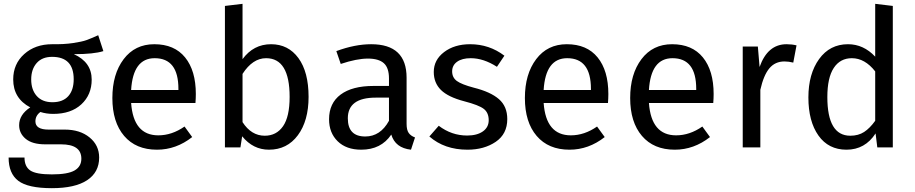

<svg xmlns="http://www.w3.org/2000/svg" viewBox="-20 -770 4779 1003"><path d="M493 -586 520 -503Q470 -487 366 -487Q459 -445 459 -354Q459 -275 405 -225Q351 -175 258 -175Q222 -175 191 -185Q165 -166 165 -136Q165 -93 234 -93H318Q398 -93 448 -52Q498 -11 498 53Q498 130 435 171.5Q372 213 251 213Q126 213 75.5 174.5Q25 136 25 53H108Q108 100 138 120.5Q168 141 251 141Q334 141 369.5 120.5Q405 100 405 59Q405 -16 299 -16H216Q149 -16 114.5 -44.5Q80 -73 80 -116Q80 -171 138 -209Q49 -256 49 -355Q49 -436 106.5 -487.5Q164 -539 252 -539Q314 -538 361 -545Q408 -552 430.5 -560Q453 -568 493 -586ZM252 -473Q200 -473 171.5 -440.5Q143 -408 143 -355Q143 -301 172 -268.5Q201 -236 254 -236Q308 -236 336.5 -267.5Q365 -299 365 -356Q365 -473 252 -473Z M1003 -279Q1003 -256 1001 -232H665Q677 -63 807 -63Q878 -63 944 -109L984 -54Q900 12 800 12Q690 12 628.5 -60Q567 -132 567 -258Q567 -383 626 -461Q685 -539 786 -539Q891 -539 947 -470Q1003 -401 1003 -279ZM912 -300V-306Q912 -466 788 -466Q675 -466 665 -300Z M1396 -539Q1486 -539 1539 -466.5Q1592 -394 1592 -264Q1592 -139 1536 -63.5Q1480 12 1385 12Q1302 12 1245 -58L1236 0H1155V-739L1247 -750V-461Q1304 -539 1396 -539ZM1363 -61Q1424 -61 1458.5 -110.5Q1493 -160 1493 -264Q1493 -466 1370 -466Q1300 -466 1247 -384V-132Q1293 -61 1363 -61Z M2104 -123Q2104 -91 2115 -75.5Q2126 -60 2148 -52L2127 12Q2045 3 2024 -67Q1971 12 1867 12Q1789 12 1744 -32Q1699 -76 1699 -147Q1699 -231 1759.5 -276Q1820 -321 1931 -321H2012V-360Q2012 -416 1985 -440Q1958 -464 1902 -464Q1844 -464 1760 -436L1737 -503Q1834 -539 1919 -539Q2104 -539 2104 -364ZM1888 -57Q1967 -57 2012 -139V-260H1943Q1797 -260 1797 -152Q1797 -57 1888 -57Z M2436 -539Q2536 -539 2615 -479L2576 -421Q2506 -466 2439 -466Q2394 -466 2368 -447.5Q2342 -429 2342 -397Q2342 -365 2366.5 -347Q2391 -329 2455 -312Q2543 -290 2586.5 -252Q2630 -214 2630 -148Q2630 -70 2569.5 -29Q2509 12 2422 12Q2302 12 2223 -57L2272 -113Q2339 -62 2420 -62Q2472 -62 2502.5 -83.5Q2533 -105 2533 -142Q2533 -181 2507.5 -201Q2482 -221 2405 -241Q2321 -263 2283.5 -300Q2246 -337 2246 -394Q2246 -457 2300 -498Q2354 -539 2436 -539Z M3158 -279Q3158 -256 3156 -232H2820Q2832 -63 2962 -63Q3033 -63 3099 -109L3139 -54Q3055 12 2955 12Q2845 12 2783.5 -60Q2722 -132 2722 -258Q2722 -383 2781 -461Q2840 -539 2941 -539Q3046 -539 3102 -470Q3158 -401 3158 -279ZM3067 -300V-306Q3067 -466 2943 -466Q2830 -466 2820 -300Z M3708 -279Q3708 -256 3706 -232H3370Q3382 -63 3512 -63Q3583 -63 3649 -109L3689 -54Q3605 12 3505 12Q3395 12 3333.5 -60Q3272 -132 3272 -258Q3272 -383 3331 -461Q3390 -539 3491 -539Q3596 -539 3652 -470Q3708 -401 3708 -279ZM3617 -300V-306Q3617 -466 3493 -466Q3380 -466 3370 -300Z M4089 -539Q4117 -539 4141 -533L4124 -443Q4100 -449 4078 -449Q4029 -449 3999 -413Q3969 -377 3952 -301V0H3860V-527H3939L3948 -420Q3990 -539 4089 -539Z M4552 -750 4644 -739V0H4563L4554 -73Q4499 12 4402 12Q4308 12 4255.5 -62Q4203 -136 4203 -261Q4203 -384 4259 -461.5Q4315 -539 4410 -539Q4491 -539 4552 -474ZM4422 -61Q4464 -61 4494 -80.5Q4524 -100 4552 -139V-397Q4498 -466 4430 -466Q4369 -466 4335.5 -415Q4302 -364 4302 -263Q4302 -61 4422 -61Z"/></svg>

Font: Fira Sans
Style: Regular
Weight: 400
Designer: Carrois Corporate & Edenspiekermann AG
Foundry: Carrois Corporate GbR & Edenspiekermann AG
Version: Version 4.106;PS 004.106;hotconv 1.0.70;makeotf.lib2.5.58329